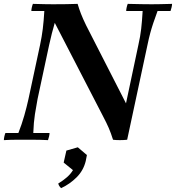

<svg xmlns="http://www.w3.org/2000/svg" viewBox="-28 -722 909 992"><path d="M556 0Q545 -35 534 -60.5Q523 -86 504 -122L255 -604L246 -700Q279 -700 314 -700.5Q349 -701 373 -702Q381 -675 390.5 -650.5Q400 -626 417 -591L623 -188L629 0Q612 2 591 2Q570 2 556 0ZM-8 2Q-8 -6 -5.5 -17Q-3 -28 0 -35H67Q85 -81 97.5 -125Q110 -169 119 -210L179 -490Q188 -532 193 -572.5Q198 -613 201 -665H134Q134 -673 136.5 -684Q139 -695 142 -702Q176 -701 202 -700.5Q228 -700 246 -700L255 -604Q247 -577 240 -549.5Q233 -522 226 -490L166 -210Q159 -173 152.5 -132Q146 -91 144 -35H228Q228 -28 225.5 -17Q223 -6 220 2Q180 0 148 0Q116 0 97 0Q79 0 53 0Q27 0 -8 2ZM629 0 623 -188 687 -490Q697 -534 701.5 -573.5Q706 -613 709 -665H624Q624 -673 626.5 -684Q629 -695 632 -702Q672 -701 704.5 -700.5Q737 -700 756 -700Q773 -700 799.5 -700.5Q826 -701 861 -702Q861 -695 858.5 -684Q856 -673 853 -665H786Q773 -630 764 -603Q755 -576 748 -550Q741 -524 734 -490ZM374 39 421 79 415 110Q403 159 368 194Q333 229 288 250Q276 240 273 226Q298 211 317.5 194Q337 177 349 157L301 118L315 56Z"/></svg>

Font: Poltawski Nowy SemiBold
Style: Italic
Weight: 600
Italic angle: -12°
Version: Version 1.001;gftools[0.9.25]